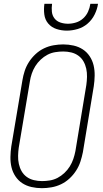

<svg xmlns="http://www.w3.org/2000/svg" viewBox="-20 -975 540 1003"><path d="M199 8Q171 8 144.5 2Q118 -4 96.5 -18Q75 -32 60.5 -54Q46 -76 40 -101.5Q34 -127 34.5 -155Q35 -183 39 -210L97 -555Q101 -580 109 -604.5Q117 -629 131.5 -651.5Q146 -674 166 -692.5Q186 -711 210 -722.5Q234 -734 260 -738.5Q286 -743 310 -743Q338 -743 364.5 -737Q391 -731 412.5 -717Q434 -703 448.5 -681Q463 -659 469 -633.5Q475 -608 474.5 -580Q474 -552 470 -525L413 -180Q408 -155 400 -130.5Q392 -106 377.5 -83.5Q363 -61 343 -42.5Q323 -24 299 -12.5Q275 -1 249 3.5Q223 8 199 8ZM200 -29Q220 -29 241 -32.5Q262 -36 281 -46Q300 -56 316.5 -71.5Q333 -87 344.5 -105.5Q356 -124 363 -144.5Q370 -165 374 -186L431 -531Q434 -552 434.5 -574Q435 -596 430.5 -616.5Q426 -637 416 -654.5Q406 -672 389.5 -684Q373 -696 352.5 -701Q332 -706 310 -706Q290 -706 268.5 -702.5Q247 -699 228 -689Q209 -679 192.5 -663.5Q176 -648 164.5 -629.5Q153 -611 146 -590.5Q139 -570 136 -549L78 -204Q75 -183 74.5 -161Q74 -139 78.5 -118.5Q83 -98 93 -80.5Q103 -63 119.5 -51Q136 -39 157 -34Q178 -29 200 -29ZM329 -815Q301 -815 275 -823.5Q249 -832 232 -852Q215 -872 211.5 -899.5Q208 -927 212 -955H252Q249 -934 251 -914Q253 -894 264.5 -879Q276 -864 295 -857.5Q314 -851 335 -851Q356 -851 377 -857.5Q398 -864 414.5 -879Q431 -894 440 -914Q449 -934 452 -955H492Q488 -927 474.5 -899.5Q461 -872 438 -852Q415 -832 386 -823.5Q357 -815 329 -815Z"/></svg>

Font: Iosevka Extralight Oblique
Style: Regular
Weight: 200
Italic angle: -9°
Monospace: yes
Designer: Belleve Invis
Foundry: Belleve Invis
Version: Version 32.5.0; ttfautohint (v1.8.4)